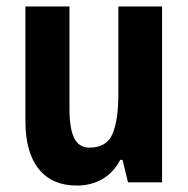

<svg xmlns="http://www.w3.org/2000/svg" viewBox="-20 -567 585 597"><path d="M484 -547V0H378L361 -70H354Q333 -30 298 -10Q263 10 219 10Q142 10 100.5 -41.5Q59 -93 59 -190V-547H196V-228Q196 -168 210.5 -138Q225 -108 258 -108Q312 -108 330 -151Q348 -194 348 -275V-547Z"/></svg>

Font: Noto Sans Myanmar UI Condensed
Style: Bold
Weight: 700
Width: 3
Designer: Monotype Design Team
Foundry: Monotype Imaging Inc.
Version: Version 2.103; ttfautohint (v1.8.4.7-5d5b)